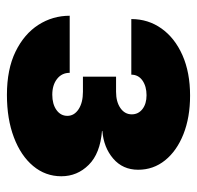

<svg xmlns="http://www.w3.org/2000/svg" viewBox="-27 -539 574 560"><g transform="rotate(90 260.0 -259.0)"><path d="M256.8 7.8Q182.1 7.8 130.6 -17.3Q79.1 -42.5 52.5 -84Q25.9 -125.5 25.9 -175.3H192.4Q192.4 -152.3 210.2 -138.4Q228 -124.5 256.3 -124.5Q283.7 -124.5 300.8 -136.7Q317.9 -148.9 317.9 -168.5Q317.9 -188.5 298.6 -201.2Q279.3 -213.9 247.6 -213.9H203.6V-310.5H247.6Q276.9 -310.5 295.2 -323.2Q313.5 -335.9 313.5 -356.4Q313.5 -375.5 298.1 -387.5Q282.7 -399.4 257.8 -399.4Q231.9 -399.4 214.8 -387.5Q197.8 -375.5 197.8 -355H35.6Q35.6 -404.3 63.2 -443.1Q90.8 -481.9 141.1 -504.2Q191.4 -526.4 258.8 -526.4Q322.3 -526.4 371.1 -507.1Q419.9 -487.8 447.5 -453.6Q475.1 -419.4 475.1 -375Q475.1 -330.1 442.6 -302.2Q410.2 -274.4 361.8 -270.5V-269.5Q427.7 -264.2 460.9 -230.7Q494.1 -197.3 494.1 -150.9Q494.1 -104.5 464.1 -68.6Q434.1 -32.7 380.6 -12.5Q327.1 7.8 256.8 7.8Z"/></g></svg>

Font: Inter Display Extra Bold
Style: Regular
Weight: 800
Designer: Rasmus Andersson
Foundry: rsms
Version: Version 4.000;git-4fc901f